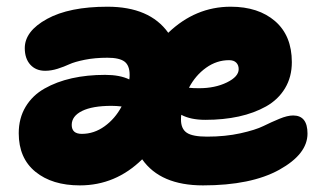

<svg xmlns="http://www.w3.org/2000/svg" viewBox="-20 -586 967 575"><path d="M219.2 -30.8Q136.2 -30.8 86.2 -71.5Q36.1 -112.3 36.1 -187Q36.1 -231.9 56.6 -266.1Q77.1 -300.3 113.3 -320.8Q149.4 -341.3 195.1 -351.6Q240.7 -361.8 294.9 -361.8Q338.9 -361.8 367.2 -348.1Q368.2 -353 368.2 -361.8Q368.2 -390.1 352.8 -401.6Q337.4 -413.1 301.8 -413.1Q264.2 -413.1 233.9 -407Q203.6 -400.9 187.7 -393.6Q171.9 -386.2 152.6 -380.1Q133.3 -374 115.2 -374Q87.4 -374 70.8 -392.3Q54.2 -410.6 54.2 -441.9Q54.2 -492.7 120.8 -529.3Q187.5 -565.9 301.8 -565.9Q428.2 -565.9 483.9 -487.8Q565.4 -565.9 670.9 -565.9Q753.9 -565.9 804 -522.5Q854 -479 854 -399.9Q854 -355.5 833.5 -321.5Q813 -287.6 776.9 -267.3Q740.7 -247.1 695.1 -237.1Q649.4 -227.1 595.2 -227.1Q550.8 -227.1 522.9 -242.2Q522 -237.3 522 -228Q522 -200.2 539.3 -188.5Q556.6 -176.8 600.1 -176.8Q654.8 -176.8 700 -186.8Q745.1 -196.8 768.8 -208.5Q792.5 -220.2 816.7 -230.2Q840.8 -240.2 857.9 -240.2Q900.9 -240.2 900.9 -186Q900.9 -124.5 816.4 -77.6Q731.9 -30.8 587.9 -30.8Q460.4 -30.8 405.8 -108.9Q326.2 -30.8 219.2 -30.8ZM666 -405.8Q628.9 -405.8 597.2 -383.1Q565.4 -360.4 545.9 -323.2Q557.6 -321.8 576.2 -321.8Q624 -321.8 659.4 -339.1Q694.8 -356.4 694.8 -378.9Q694.8 -391.1 687.5 -398.4Q680.2 -405.8 666 -405.8ZM194.8 -211.9Q194.8 -185.1 225.1 -185.1Q261.7 -185.1 293.2 -207.8Q324.7 -230.5 344.2 -267.1Q328.6 -269 314 -269Q256.8 -269 225.8 -253.7Q194.8 -238.3 194.8 -211.9Z"/></svg>

Font: Shantell Sans Irregular Bouncy
Style: Regular
Weight: 800
Designer: Stephen Nixon, Anya Danilova, Shantell Martin
Foundry: Arrow Type
Version: Version 1.006;[9816181b4]